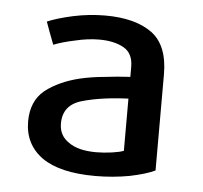

<svg xmlns="http://www.w3.org/2000/svg" viewBox="-39 -773 518 490"><g transform="rotate(5 220.5 -528.0)"><path d="M374 -350.6Q374 -412.1 374 -596.7Q374 -670.9 332 -702.1Q289.1 -733.4 211.9 -733.4Q170.9 -733.4 129.9 -724.6Q89.8 -715.8 64.5 -705.1Q71.3 -685.5 85.9 -647.5Q107.4 -656.2 140.6 -663.1Q172.9 -670.9 202.1 -670.9Q240.2 -670.9 264.6 -657.2Q289.1 -643.6 289.1 -608.4Q289.1 -599.6 289.1 -583Q254.9 -581.1 222.7 -577.1Q190.4 -574.2 161.1 -567.4Q108.4 -554.7 73.2 -527.3Q39.1 -499 39.1 -447.3Q39.1 -388.7 85 -355.5Q130.9 -323.2 221.7 -323.2Q266.6 -323.2 309.6 -331.1Q351.6 -339.8 374 -350.6ZM289.1 -393.6Q279.3 -389.6 258.8 -386.7Q237.3 -383.8 218.8 -383.8Q172.9 -383.8 148.4 -401.4Q123 -418 123 -449.2Q123 -497.1 171.9 -510.7Q219.7 -524.4 289.1 -527.3Q289.1 -482.4 289.1 -393.6Z"/></g></svg>

Font: DaxlinePro-Medium
Style: Medium
Weight: 400
Designer: Hans Reichel
Version: Version 7.502; 2006